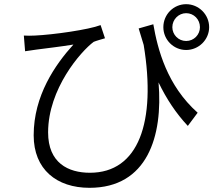

<svg xmlns="http://www.w3.org/2000/svg" viewBox="-20 -835 1040 918"><path d="M804 -705C804 -742 834 -772 870 -772C907 -772 936 -742 936 -705C936 -669 907 -639 870 -639C833 -639 804 -669 804 -705ZM761 -705C761 -645 810 -596 870 -596C930 -596 980 -645 980 -705C980 -766 930 -815 870 -815C810 -815 761 -766 761 -705ZM94 -665 100 -590C120 -593 137 -595 155 -598C193 -603 278 -613 331 -622C244 -526 141 -378 141 -188C141 -25 251 63 408 63C684 63 760 -183 738 -441C776 -362 821 -294 878 -233L925 -296C778 -427 734 -599 713 -719L643 -699L667 -620C728 -250 642 -9 410 -9C306 -9 210 -56 210 -202C210 -410 366 -589 428 -635C443 -641 469 -648 482 -652L461 -715C404 -693 235 -669 147 -665C129 -664 108 -664 94 -665Z"/></svg>

Font: Noto Sans KR DemiLight
Style: Regular
Weight: 350
Designer: Ryoko NISHIZUKA 西塚涼子 (kana, bopomofo & ideographs); Paul D. Hunt (Latin, Greek & Cyrillic); Sandoll Communications 산돌커뮤니
Foundry: Adobe
Version: Version 2.004;hotconv 1.0.118;makeotfexe 2.5.65603